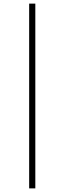

<svg xmlns="http://www.w3.org/2000/svg" viewBox="-20 -830 356 1060"><path d="M141 210V-810H175V210Z"/></svg>

Font: M PLUS 1 ExtraLight
Style: Regular
Weight: 250
Version: Version 1.001